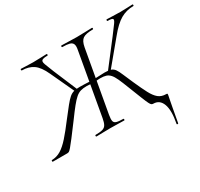

<svg xmlns="http://www.w3.org/2000/svg" viewBox="-190 -838 1298 1245"><g transform="rotate(-30 459.5 -215.5)"><path d="M308 0Q304 0 304 -6Q304 -12 308 -12Q343 -12 361 -17.5Q379 -23 387.5 -38.5Q396 -54 401 -82L483 -545Q489 -574 483 -588.5Q477 -603 458.5 -608Q440 -613 406 -613Q402 -613 402 -619Q402 -625 406 -625Q428 -625 459.5 -623.5Q491 -622 519 -622Q551 -622 583 -623.5Q615 -625 634 -625Q638 -625 638 -619Q638 -613 634 -613Q582 -613 560 -598.5Q538 -584 530 -540L448 -80Q443 -51 446 -36.5Q449 -22 465.5 -17Q482 -12 516 -12Q519 -12 519 -6Q519 0 516 0Q494 0 467.5 -1Q441 -2 412 -2Q382 -2 355 -1Q328 0 308 0ZM-20 0Q-22 0 -22 -6Q-22 -12 -20 -12Q18 -13 49 -32Q80 -51 115 -90.5Q150 -130 196 -191Q233 -239 256 -267.5Q279 -296 295.5 -310Q312 -324 330 -328.5Q348 -333 375 -333Q404 -333 458 -330L455 -312Q444 -313 434 -314Q424 -315 416 -315Q389 -315 370 -309.5Q351 -304 333 -288.5Q315 -273 291.5 -244Q268 -215 233 -167Q186 -104 160 -70Q134 -36 121 -21Q108 -6 102 -3Q96 0 88 0ZM337 -317 251 -502Q222 -566 187 -589.5Q152 -613 103 -613Q99 -613 99 -619Q99 -625 103 -625Q121 -625 141 -623.5Q161 -622 193 -622Q230 -622 252 -623.5Q274 -625 294 -625Q298 -625 298 -619Q298 -613 294 -613Q262 -613 252.5 -605Q243 -597 251.5 -574Q260 -551 278 -506L354 -326ZM809 191Q808 194 802.5 193.5Q797 193 798 189Q816 96 798 48Q780 0 733 0Q726 0 720.5 -3.5Q715 -7 707.5 -22Q700 -37 686 -72Q672 -107 647 -171Q629 -218 616 -246.5Q603 -275 590 -289.5Q577 -304 560 -309.5Q543 -315 516 -315Q508 -315 497.5 -314Q487 -313 476 -312L478 -330Q534 -333 560 -333Q590 -333 606.5 -327.5Q623 -322 634 -306.5Q645 -291 657 -262Q669 -233 690 -186Q717 -125 737 -87Q757 -49 779.5 -30.5Q802 -12 836 -12Q844 -12 845 -9.5Q846 -7 844 4Q842 15 838.5 31.5Q835 48 828.5 84Q822 120 809 191ZM595 -317 581 -326 722 -509Q756 -554 772 -576Q788 -598 782.5 -605.5Q777 -613 745 -613Q741 -613 741 -619Q741 -625 745 -625Q767 -625 788.5 -623.5Q810 -622 846 -622Q880 -622 899.5 -623.5Q919 -625 937 -625Q941 -625 941 -619Q941 -613 937 -613Q885 -613 841.5 -588Q798 -563 746 -499Z"/></g></svg>

Font: Cormorant Light
Style: Italic
Weight: 300
Italic angle: -10°
Designer: Christian Thalmann (Catharsis Fonts)
Foundry: Catharsis Fonts
Version: Version 4.000